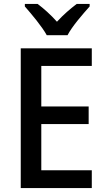

<svg xmlns="http://www.w3.org/2000/svg" viewBox="-20 -961 543 981"><path d="M219 -781H325C348 -826 404 -890 438 -928V-941H372C338 -915 306 -888 271 -850C239 -886 203 -918 172 -941H107V-928C142 -888 195 -825 219 -781ZM449 0V-91H191V-327H433V-417H191V-624H449V-714H86V0Z"/></svg>

Font: Noto Sans Myanmar SemiCondensed Medium
Style: Regular
Weight: 500
Width: 4
Designer: Monotype Design Team
Foundry: Monotype Imaging Inc.
Version: Version 2.107